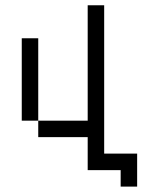

<svg xmlns="http://www.w3.org/2000/svg" viewBox="-20 -645 540 728"><path d="M437.5 0V62.5H500Q500 62.5 500 -62.5H375V-625H312.5V-187.5H125V-125H312.5Q312.5 -125 312.5 0ZM125 -187.5V-500H62.5V-187.5Z"/></svg>

Font: BFUnifontExMono
Style: Regular
Weight: 500
Version: Version 15.0.06